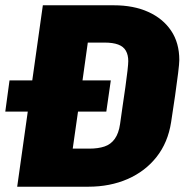

<svg xmlns="http://www.w3.org/2000/svg" viewBox="-54 -706 698 726"><path d="M-34 -284 -18 -402H68L108 -686H377Q451 -686 506.5 -661Q562 -636 593 -590Q624 -544 624 -479Q624 -466 619.5 -429.5Q615 -393 608 -344Q601 -295 593 -244Q581 -167 538 -112.5Q495 -58 428.5 -29Q362 0 280 0H11L51 -284ZM221 -144H284Q317 -144 341 -152Q365 -160 380 -181Q395 -202 400 -237Q404 -267 409.5 -304Q415 -341 420 -376Q425 -411 428 -438Q431 -465 431 -475Q431 -498 422 -514Q413 -530 393 -537.5Q373 -545 341 -545H278L258 -402H365L348 -284H241Z"/></svg>

Font: Chivo Mono Medium ExtraBold
Style: Italic
Weight: 800
Italic angle: -8.05°
Monospace: yes
Version: Version 1.008